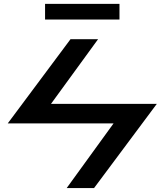

<svg xmlns="http://www.w3.org/2000/svg" viewBox="-20 -960 830 980"><path d="M339.8 -759.8Q259.8 -652.3 19.5 -330.1Q155.3 -330.1 559.6 -330.1Q500 -247.1 320.3 0Q355.5 0 460 0Q540 -107.4 780.3 -429.7Q644.5 -429.7 240.2 -429.7Q299.8 -512.7 480.5 -759.8Q445.3 -759.8 339.8 -759.8ZM210 -860.4Q210 -879.9 210 -940.4Q304.7 -940.4 589.8 -940.4Q589.8 -919.9 589.8 -860.4Q495.1 -860.4 210 -860.4Z"/></svg>

Font: Alibu-Mazigh Belkasim 1
Style: Bold
Weight: 400
Designer: Mazigh Moubarik Belkasim
Version: Version 1.0